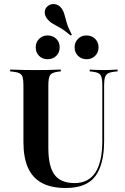

<svg xmlns="http://www.w3.org/2000/svg" viewBox="-20 -913 614 944"><path d="M95.2 -369.4V-492.7Q95.2 -518.5 91.5 -532.3Q87.9 -546 77 -552Q66.1 -558.1 45.2 -560.5L29.8 -562.1V-571Q41.9 -571 59.3 -570.2Q76.6 -569.4 98.8 -569Q121 -568.5 146 -568.5H156.5H166.9Q191.9 -568.5 212.9 -569Q233.9 -569.4 250.8 -570.2Q267.7 -571 279 -571V-562.1L265.3 -560.5Q235.5 -556.5 226.6 -544Q217.7 -531.5 217.7 -492.7V-369.4ZM303.2 11.3Q232.3 11.3 186.3 -13.3Q140.3 -37.9 117.7 -87.9Q95.2 -137.9 95.2 -215.3V-369.4H217.7V-185.5Q217.7 -95.2 248 -54Q278.2 -12.9 346.8 -12.9Q415.3 -12.9 449.2 -65.3Q483.1 -117.7 483.1 -221V-369.4H491.9V-220.2Q491.9 -104 448.4 -46.4Q404.8 11.3 303.2 11.3ZM483.1 -369.4V-492.7Q483.1 -531.5 474.2 -544.4Q465.3 -557.3 434.7 -560.5L421 -562.1V-571Q431.5 -570.2 448.8 -569.4Q466.1 -568.5 487.1 -568.5Q502.4 -568.5 515.7 -569Q529 -569.4 540.3 -570.2Q551.6 -571 558.1 -571V-562.1L541.9 -560.5Q521.8 -558.1 510.9 -552Q500 -546 496 -532.3Q491.9 -518.5 491.9 -492.7V-369.4ZM214.5 -621.8Q188.7 -621.8 172.2 -638.3Q155.6 -654.8 155.6 -680.6Q155.6 -705.6 172.6 -722.2Q189.5 -738.7 213.7 -738.7Q239.5 -738.7 256.5 -722.2Q273.4 -705.6 273.4 -680.6Q273.4 -654.8 256.5 -638.3Q239.5 -621.8 214.5 -621.8ZM405.6 -621.8Q380.6 -621.8 363.7 -638.3Q346.8 -654.8 346.8 -680.6Q346.8 -705.6 363.7 -722.2Q380.6 -738.7 404.8 -738.7Q430.6 -738.7 447.6 -722.2Q464.5 -705.6 464.5 -680.6Q464.5 -654.8 447.6 -638.3Q430.6 -621.8 405.6 -621.8ZM328.2 -737.9Q297.6 -763.7 276.2 -775.8Q254.8 -787.9 239.9 -796.4Q225 -804.8 212.9 -819.4Q199.2 -835.5 200 -853.6Q200.8 -871.8 214.5 -883.1Q229.8 -895.2 249.2 -892.7Q268.5 -890.3 281.5 -873.4Q291.9 -859.7 296.4 -843.1Q300.8 -826.6 307.7 -802.4Q314.5 -778.2 333.1 -741.9Z"/></svg>

Font: Playfair 144pt SemiCondensed
Style: Bold
Weight: 700
Width: 4
Designer: Claus Eggers Sørensen
Foundry: Claus Eggers Sørensen
Version: Version 2.203